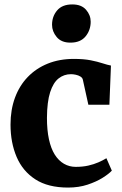

<svg xmlns="http://www.w3.org/2000/svg" viewBox="-20 -836 552 867"><path d="M287.5 11Q197 11 139.8 -26Q82.5 -63 55 -127.5Q27.5 -192 27.5 -273.5Q27.5 -340 47.5 -394.5Q67.5 -449 105.2 -488.2Q143 -527.5 195.8 -548.8Q248.5 -570 313.5 -570Q358 -570 389.5 -563.8Q421 -557.5 443 -550.2Q465 -543 481 -540L474 -363H379L354 -476.5Q352 -485 343 -490.5Q334 -496 322.2 -498.5Q310.5 -501 300.5 -501Q269 -501 244.8 -482Q220.5 -463 206.5 -419.8Q192.5 -376.5 192 -303.5Q192 -248.5 201 -207Q210 -165.5 227.2 -138Q244.5 -110.5 268.8 -96.5Q293 -82.5 322 -82.5Q353 -82.5 378.5 -88.2Q404 -94 424.5 -103Q445 -112 460.5 -121.5L485 -65.5Q472.5 -51.5 444 -33.5Q415.5 -15.5 375.5 -2.2Q335.5 11 287.5 11ZM297.5 -643.5Q257 -643.5 236 -668.8Q215 -694 215 -724Q215 -762 238 -789Q261 -816 306 -816H307Q347.5 -816 368.5 -792Q389.5 -768 389.5 -738Q389.5 -700 366.5 -671.8Q343.5 -643.5 298.5 -643.5Z"/></svg>

Font: Merriweather ExtraBold
Style: Regular
Weight: 800
Version: Version 2.100